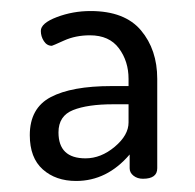

<svg xmlns="http://www.w3.org/2000/svg" viewBox="-20 -760 354 348"><path d="M34 -515Q34 -564 72 -584Q110 -604 182 -604H213V-617Q213 -649 195.5 -672.5Q178 -696 143 -696Q117 -696 96 -686.5Q75 -677 74 -677Q65 -677 59.5 -685.5Q54 -694 54 -704Q54 -718 83 -729Q112 -740 144 -740Q206 -740 235.5 -705Q265 -670 265 -617V-455Q265 -436 239 -436Q229 -436 222 -441.5Q215 -447 215 -455V-480Q174 -432 118 -432Q81 -432 57.5 -453Q34 -474 34 -515ZM86 -520Q86 -473 135 -473Q163 -473 188 -494Q213 -515 213 -538V-571H185Q139 -571 112.5 -560.5Q86 -550 86 -520Z"/></svg>

Font: Terminal Dosis
Style: Regular
Weight: 400
Designer: Edgar Tolentino, Pablo Impallari, Igino Marini
Foundry: Edgar Tolentino, Pablo Impallari, Igino Marini
Version: Version 1.007